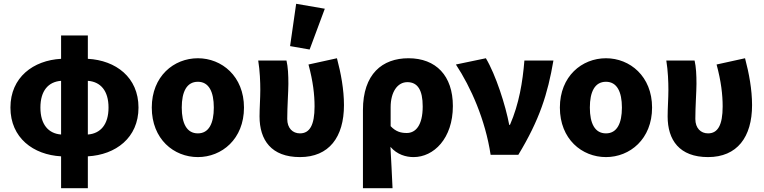

<svg xmlns="http://www.w3.org/2000/svg" viewBox="-20 -816 4025 1012"><path d="M302 176H443V8C589 0 710 -89 710 -249C710 -409 590 -498 443 -506V-629H302V-506C156 -498 35 -409 35 -249C35 -89 156 0 302 8ZM193 -249C193 -338 235 -385 302 -390V-107C235 -112 193 -160 193 -249ZM552 -249C552 -160 510 -112 443 -107V-390C510 -385 552 -338 552 -249Z M1023 12C1149 12 1266 -83 1266 -249C1266 -414 1149 -509 1023 -509C896 -509 780 -414 780 -249C780 -83 896 12 1023 12ZM1023 -113C964 -113 938 -166 938 -249C938 -332 964 -385 1023 -385C1081 -385 1107 -332 1107 -249C1107 -166 1081 -113 1023 -113Z M1561 12C1714 12 1793 -93 1793 -262C1793 -344 1777 -430 1756 -509L1606 -476C1630 -387 1638 -317 1638 -255C1638 -156 1612 -113 1561 -113C1523 -113 1494 -140 1494 -189C1494 -255 1500 -334 1500 -374C1500 -421 1498 -463 1490 -497H1341C1350 -442 1352 -382 1352 -342C1352 -296 1348 -248 1348 -202C1348 -78 1410 12 1561 12ZM1612 -555 1692 -770 1541 -796 1509 -573Z M1893 176H2049C2046 105 2042 33 2038 -42C2073 -1 2120 12 2160 12C2266 12 2367 -86 2367 -257C2367 -417 2278 -509 2133 -509C1995 -509 1893 -426 1893 -236ZM2124 -115C2095 -115 2067 -121 2039 -151V-251C2039 -331 2075 -383 2127 -383C2181 -383 2208 -342 2208 -255C2208 -154 2170 -115 2124 -115Z M2566 0H2712C2824 -185 2867 -321 2897 -497H2744C2735 -385 2716 -268 2668 -158H2664C2645 -260 2593 -422 2541 -509L2383 -476C2462 -356 2538 -185 2566 0Z M3174 12C3300 12 3417 -83 3417 -249C3417 -414 3300 -509 3174 -509C3047 -509 2931 -414 2931 -249C2931 -83 3047 12 3174 12ZM3174 -113C3115 -113 3089 -166 3089 -249C3089 -332 3115 -385 3174 -385C3232 -385 3258 -332 3258 -249C3258 -166 3232 -113 3174 -113Z M3712 12C3865 12 3944 -93 3944 -262C3944 -344 3928 -430 3907 -509L3757 -476C3781 -387 3789 -317 3789 -255C3789 -156 3763 -113 3712 -113C3674 -113 3645 -140 3645 -189C3645 -255 3651 -334 3651 -374C3651 -421 3649 -463 3641 -497H3492C3501 -442 3503 -382 3503 -342C3503 -296 3499 -248 3499 -202C3499 -78 3561 12 3712 12Z"/></svg>

Font: Source Sans Pro
Style: Bold
Weight: 700
Designer: Paul D. Hunt
Foundry: Adobe Systems Incorporated
Version: Version 3.006;hotconv 1.0.111;makeotfexe 2.5.65597